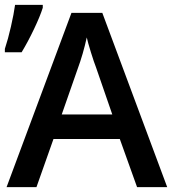

<svg xmlns="http://www.w3.org/2000/svg" viewBox="-27 -770 708 790"><path d="M62 -555Q88 -598 113 -650.5Q138 -703 149 -738V-750H35Q30 -713 18 -660.5Q6 -608 -7 -569V-555ZM394 -717H267L0 0H123L193 -198H466L537 0H661ZM292 -485Q315 -547 330 -616Q334 -597 347 -555Q360 -513 368 -493L435 -299H227Z"/></svg>

Font: OpenSansMMV
Style: Semibold
Weight: 600
Designer: Steve Matteson
Foundry: Ascender Corporation
Version: Version 6.000